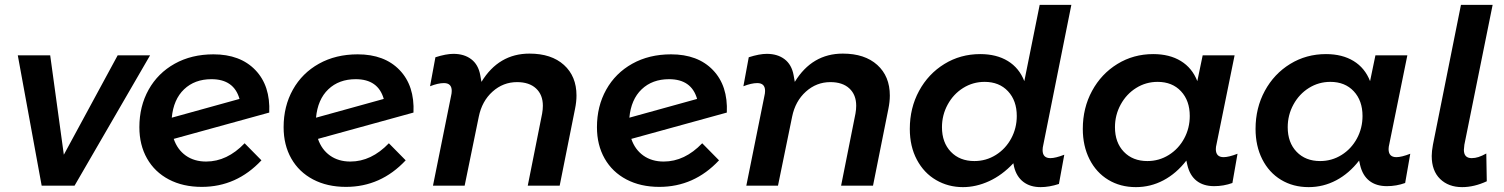

<svg xmlns="http://www.w3.org/2000/svg" viewBox="-20 -762 6172 788"><path d="M596 -535 286 0H151L53 -535H186L242 -127L463 -535Z M1085 -300 693 -192Q708 -148 742.5 -123.5Q777 -99 826 -99Q912 -99 984 -174L1053 -104Q951 5 808 5Q731 5 673 -25.5Q615 -56 583.5 -111.5Q552 -167 552 -240Q552 -326 590 -394Q628 -462 697 -500.5Q766 -539 856 -539Q966 -539 1028 -474.5Q1090 -410 1085 -300ZM963 -356Q940 -437 848 -437Q779 -437 735.5 -395.5Q692 -354 685 -279Z M1677 -300 1285 -192Q1300 -148 1334.5 -123.5Q1369 -99 1418 -99Q1504 -99 1576 -174L1645 -104Q1543 5 1400 5Q1323 5 1265 -25.5Q1207 -56 1175.5 -111.5Q1144 -167 1144 -240Q1144 -326 1182 -394Q1220 -462 1289 -500.5Q1358 -539 1448 -539Q1558 -539 1620 -474.5Q1682 -410 1677 -300ZM1555 -356Q1532 -437 1440 -437Q1371 -437 1327.5 -395.5Q1284 -354 1277 -279Z M1831 -367Q1834 -379 1834 -389Q1834 -421 1802 -421Q1778 -421 1745 -408L1767 -527Q1811 -541 1841 -541Q1885 -541 1914 -519Q1943 -497 1951 -454L1956 -426Q2027 -542 2153 -542Q2243 -542 2294.5 -495.5Q2346 -449 2346 -370Q2346 -344 2340 -315L2277 0H2146L2205 -296Q2208 -313 2208 -328Q2208 -373 2180 -399Q2152 -425 2102 -425Q2045 -425 2001.5 -386Q1958 -347 1945 -283L1887 0H1757Z M2963 -300 2571 -192Q2586 -148 2620.5 -123.5Q2655 -99 2704 -99Q2790 -99 2862 -174L2931 -104Q2829 5 2686 5Q2609 5 2551 -25.5Q2493 -56 2461.5 -111.5Q2430 -167 2430 -240Q2430 -326 2468 -394Q2506 -462 2575 -500.5Q2644 -539 2734 -539Q2844 -539 2906 -474.5Q2968 -410 2963 -300ZM2841 -356Q2818 -437 2726 -437Q2657 -437 2613.5 -395.5Q2570 -354 2563 -279Z M3117 -367Q3120 -379 3120 -389Q3120 -421 3088 -421Q3064 -421 3031 -408L3053 -527Q3097 -541 3127 -541Q3171 -541 3200 -519Q3229 -497 3237 -454L3242 -426Q3313 -542 3439 -542Q3529 -542 3580.5 -495.5Q3632 -449 3632 -370Q3632 -344 3626 -315L3563 0H3432L3491 -296Q3494 -313 3494 -328Q3494 -373 3466 -399Q3438 -425 3388 -425Q3331 -425 3287.5 -386Q3244 -347 3231 -283L3173 0H3043Z M4262 -168Q4259 -156 4259 -146Q4259 -113 4291 -113Q4312 -113 4348 -127L4326 -7Q4286 6 4251 6Q4208 6 4180 -15.5Q4152 -37 4142 -77L4139 -92Q4093 -43 4039.5 -18.5Q3986 6 3932 6Q3872 6 3822 -23Q3772 -52 3743 -106.5Q3714 -161 3714 -233Q3714 -319 3752 -389Q3790 -459 3856 -499.5Q3922 -540 4003 -540Q4070 -540 4116.5 -511.5Q4163 -483 4184 -429L4247 -742H4377ZM4021 -426Q3973 -426 3933 -401Q3893 -376 3869.5 -333Q3846 -290 3846 -240Q3846 -177 3882.5 -139Q3919 -101 3979 -101Q4027 -101 4067 -126Q4107 -151 4130 -193.5Q4153 -236 4153 -286Q4153 -349 4117 -387.5Q4081 -426 4021 -426Z M4424 -233Q4424 -319 4462 -389Q4500 -459 4566 -499.5Q4632 -540 4713 -540Q4780 -540 4826.5 -511.5Q4873 -483 4894 -429L4916 -535H5047L4973 -171Q4970 -159 4970 -150Q4970 -117 5002 -117Q5023 -117 5059 -131L5038 -11Q5002 2 4963 2Q4919 2 4891 -20Q4863 -42 4853 -85L4849 -103Q4808 -50 4755 -22Q4702 6 4642 6Q4578 6 4528.5 -24Q4479 -54 4451.5 -108.5Q4424 -163 4424 -233ZM4863 -286Q4863 -349 4827 -387.5Q4791 -426 4731 -426Q4683 -426 4643 -401Q4603 -376 4579.5 -333Q4556 -290 4556 -240Q4556 -177 4592.5 -139Q4629 -101 4689 -101Q4737 -101 4777 -126Q4817 -151 4840 -193.5Q4863 -236 4863 -286Z M5133 -233Q5133 -319 5171 -389Q5209 -459 5275 -499.5Q5341 -540 5422 -540Q5489 -540 5535.5 -511.5Q5582 -483 5603 -429L5625 -535H5756L5682 -171Q5679 -159 5679 -150Q5679 -117 5711 -117Q5732 -117 5768 -131L5747 -11Q5711 2 5672 2Q5628 2 5600 -20Q5572 -42 5562 -85L5558 -103Q5517 -50 5464 -22Q5411 6 5351 6Q5287 6 5237.5 -24Q5188 -54 5160.5 -108.5Q5133 -163 5133 -233ZM5572 -286Q5572 -349 5536 -387.5Q5500 -426 5440 -426Q5392 -426 5352 -401Q5312 -376 5288.5 -333Q5265 -290 5265 -240Q5265 -177 5301.5 -139Q5338 -101 5398 -101Q5446 -101 5486 -126Q5526 -151 5549 -193.5Q5572 -236 5572 -286Z M6106 -742 5990 -168Q5988 -152 5988 -147Q5988 -113 6020 -113Q6034 -113 6048 -117.5Q6062 -122 6080 -132L6082 -18Q6030 6 5981 6Q5925 6 5890.5 -27.5Q5856 -61 5856 -122Q5856 -141 5861 -168L5976 -742Z"/></svg>

Font: TypoPRO Montserrat Alternates
Style: Italic
Weight: 500
Italic angle: -11.3°
Designer: Julieta Ulanovsky
Foundry: Julieta Ulanovsky
Version: Version 6.001